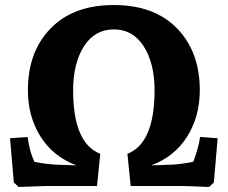

<svg xmlns="http://www.w3.org/2000/svg" viewBox="-20 -740 906 764"><path d="M91 -381Q91 -534 181.5 -627Q272 -720 433 -720Q594 -720 684.5 -627Q775 -534 775 -381Q775 -277 725 -197Q675 -117 582 -82L668 -85Q709 -88 749 -96Q771 -154 776 -195L846 -190L831 -14L812 4Q718 0 698 0H500L487 -128Q595 -170 595 -381Q595 -488 552 -555.5Q509 -623 433 -623Q357 -623 314 -555.5Q271 -488 271 -381Q271 -170 379 -128L366 0H168L54 4L35 -14L20 -190L90 -195Q93 -172 98.5 -148.5Q104 -125 117 -96Q157 -88 198 -85L284 -82Q191 -117 141 -197Q91 -277 91 -381Z"/></svg>

Font: Andada SC
Style: Bold
Weight: 700
Designer: Carolina Giovagnoli
Foundry: Carolina Giovagnoli
Version: Version 1.003